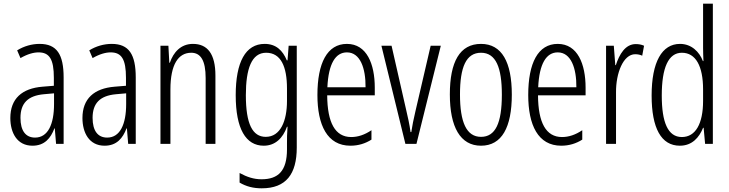

<svg xmlns="http://www.w3.org/2000/svg" viewBox="-20 -780 3952 1041"><path d="M195 -542C153 -542 110 -530 73 -507L91 -465C129 -487 162 -496 189 -496C248 -496 272 -459 272 -358V-315L211 -310C99 -301 36 -245 36 -140C36 -61 72 10 156 10C222 10 255 -31 275 -84H277L284 0H325V-360C325 -485 288 -542 195 -542ZM217 -269 273 -274V-216C273 -106 240 -34 170 -34C120 -34 91 -70 91 -141C91 -220 131 -261 217 -269Z M586 -542C544 -542 501 -530 464 -507L482 -465C520 -487 553 -496 580 -496C639 -496 663 -459 663 -358V-315L602 -310C490 -301 427 -245 427 -140C427 -61 463 10 547 10C613 10 646 -31 666 -84H668L675 0H716V-360C716 -485 679 -542 586 -542ZM608 -269 664 -274V-216C664 -106 631 -34 561 -34C511 -34 482 -70 482 -141C482 -220 522 -261 608 -269Z M1026 -542C960 -542 920 -496 901 -440H898L893 -532H850V0H904V-295C904 -431 947 -494 1017 -494C1068 -494 1095 -452 1095 -357V0H1148V-370C1148 -488 1105 -542 1026 -542Z M1415 -542C1311 -542 1258 -443 1258 -264C1258 -81 1313 10 1410 10C1472 10 1514 -31 1536 -93H1539C1536 -57 1536 -28 1536 -2V30C1536 146 1489 192 1398 192C1356 192 1320 180 1279 158V210C1315 231 1353 241 1399 241C1531 241 1589 164 1589 20V-532H1545L1539 -453H1535C1513 -506 1477 -542 1415 -542ZM1423 -494C1503 -494 1536 -419 1536 -300V-233C1536 -125 1501 -38 1421 -38C1349 -38 1313 -108 1313 -264C1313 -407 1344 -494 1423 -494Z M1861 -542C1754 -542 1701 -438 1701 -265C1701 -102 1754 10 1880 10C1923 10 1961 -2 1994 -23V-74C1957 -49 1921 -37 1884 -37C1797 -37 1755 -115 1754 -263H2012V-305C2012 -432 1969 -542 1861 -542ZM1861 -496C1933 -496 1963 -410 1962 -307H1755C1761 -435 1799 -496 1861 -496Z M2178 0H2238L2370 -532H2315L2232 -175C2222 -134 2215 -96 2210 -64H2206C2200 -107 2191 -147 2182 -185L2103 -532H2048Z M2755 -267C2755 -443 2701 -542 2588 -542C2473 -542 2419 -445 2419 -268C2419 -91 2476 10 2588 10C2701 10 2755 -90 2755 -267ZM2474 -268C2474 -416 2507 -494 2588 -494C2669 -494 2701 -413 2701 -267C2701 -112 2666 -38 2588 -38C2509 -38 2474 -117 2474 -268Z M3004 -542C2897 -542 2844 -438 2844 -265C2844 -102 2897 10 3023 10C3066 10 3104 -2 3137 -23V-74C3100 -49 3064 -37 3027 -37C2940 -37 2898 -115 2897 -263H3155V-305C3155 -432 3112 -542 3004 -542ZM3004 -496C3076 -496 3106 -410 3105 -307H2898C2904 -435 2942 -496 3004 -496Z M3427 -541C3370 -541 3338 -485 3319 -427H3316L3308 -532H3266V0H3320V-279C3319 -383 3359 -486 3424 -486C3438 -486 3452 -483 3462 -478L3472 -532C3457 -539 3441 -541 3427 -541Z M3666 10C3733 10 3771 -35 3792 -87H3795L3803 0H3845V-760H3792V-520C3792 -498 3793 -476 3794 -449H3791C3772 -499 3729 -542 3667 -542C3569 -542 3513 -444 3513 -262C3513 -85 3565 10 3666 10ZM3677 -37C3601 -37 3568 -117 3568 -262C3568 -413 3604 -494 3677 -494C3752 -494 3792 -422 3792 -295V-233C3792 -109 3751 -37 3677 -37Z"/></svg>

Font: Noto Sans Gujarati UI ExtraCondensed Light
Style: Regular
Weight: 300
Width: 2
Designer: Jelle Bosma - Monotype Design Team, Universal Thirst
Foundry: Monotype Imaging Inc.
Version: Version 2.106